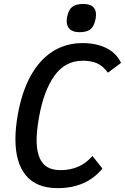

<svg xmlns="http://www.w3.org/2000/svg" viewBox="-20 -958 648 996"><path d="M60 -235.5Q60 -293.5 72 -361.5Q92.5 -478.5 137.8 -562Q183 -645.5 251.5 -690Q320 -734.5 409.5 -734.5Q477.5 -734.5 530 -709.5Q582.5 -684.5 608 -632L540 -581Q512 -618 481.5 -630.5Q451 -643 409.5 -643Q318 -643 262.2 -564.8Q206.5 -486.5 182.5 -350Q170 -280.5 170 -229.5Q170 -154.5 199.2 -115Q228.5 -75.5 294 -75.5Q397 -75.5 459.5 -149L511.5 -83.5Q427.5 18 279.5 18Q169.5 18 114.8 -47.5Q60 -113 60 -235.5ZM326 -848.5Q326 -859 328 -868.5Q334.5 -906 354 -921.8Q373.5 -937.5 412 -937.5Q478 -937.5 478 -882Q478 -871 476 -861Q469 -823 450.2 -807Q431.5 -791 392.5 -791Q360 -791 343 -805.8Q326 -820.5 326 -848.5Z"/></svg>

Font: JuliaMono Medium
Style: Italic
Weight: 500
Italic angle: -9°
Monospace: yes
Designer: cormullion
Foundry: corm
Version: Version 0.054; ttfautohint (v1.8.4)